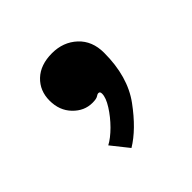

<svg xmlns="http://www.w3.org/2000/svg" viewBox="-75 -150 310 310"><g transform="rotate(-45 80.0 5.5)"><path d="M61.5 105 38 75.5Q48.5 70 60.8 57.8Q73 45.5 81.5 32Q90 18.5 90 9.5Q90 4.5 86.5 4.5Q84 4.5 80.8 6.8Q77.5 9 68.5 9Q50 9 36 -5.5Q22 -20 22 -42.5Q22 -65 37.2 -79.5Q52.5 -94 79 -94Q104.5 -94 121.8 -78Q139 -62 139 -35Q139 19.5 113.5 54.2Q88 89 61.5 105Z"/></g></svg>

Font: Imbue 10pt
Style: Regular
Weight: 400
Designer: Tyler Finck
Foundry: Etcetera Type Company
Version: Version 1.102; ttfautohint (v1.8.3)